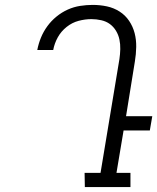

<svg xmlns="http://www.w3.org/2000/svg" viewBox="-20 -763 641 783"><path d="M512 0H326L325 -58H390L467 -522Q470 -542 470.5 -562.5Q471 -583 467 -602Q463 -621 453 -637.5Q443 -654 428 -665Q413 -676 393 -680.5Q373 -685 353 -685Q327 -685 300.5 -678Q274 -671 251.5 -653Q229 -635 215.5 -610.5Q202 -586 197 -559H132Q137 -585 147 -609.5Q157 -634 173 -656Q189 -678 210.5 -695.5Q232 -713 256.5 -724Q281 -735 307 -739Q333 -743 358 -743Q388 -743 416 -737Q444 -731 467.5 -716Q491 -701 506.5 -678Q522 -655 529 -628Q536 -601 535.5 -571.5Q535 -542 530 -512L494 -289H601L591 -231H484L455 -58H512Z"/></svg>

Font: Iosevka HT Light Extended
Style: Italic
Weight: 300
Width: 7
Italic angle: -9°
Monospace: yes
Designer: Belleve Invis
Foundry: Belleve Invis
Version: Version 32.3.0; ttfautohint (v1.8.4)